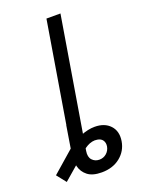

<svg xmlns="http://www.w3.org/2000/svg" viewBox="-279 -809 828 1094"><g transform="rotate(-20 134.5 -262.0)"><path d="M143.1 204.1Q87.4 204.1 57.9 180.9Q28.3 157.7 19.5 122.1Q10.7 86.4 16.6 49.8L43.9 -118.7H129.4L100.1 58.6Q94.2 94.2 111.3 112.8Q128.4 131.3 154.8 131.3Q179.7 131.3 198 115.5Q216.3 99.6 220.7 75.2Q224.1 53.7 214.1 38.6Q204.1 23.4 182.1 20Q166 17.1 150.4 20.5Q134.8 23.9 120.4 32Q106 40 92.8 51.8L-64 187L-108.9 130.4L22 16.1Q61.5 -18.1 106.9 -36.1Q152.3 -54.2 191.9 -54.2Q252 -54.2 285.2 -18.6Q318.4 17.1 309.1 75.2Q299.8 132.3 254.9 168.2Q210 204.1 143.1 204.1ZM230.5 -727.5 109.9 0H24.9L145.5 -727.5Z"/></g></svg>

Font: Inter 24pt
Style: Italic
Weight: 400
Italic angle: -9.3988°
Designer: Rasmus Andersson
Foundry: rsms
Version: Version 4.001;git-66647c0bb